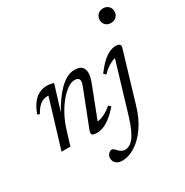

<svg xmlns="http://www.w3.org/2000/svg" viewBox="-214 -883 1270 1317"><g transform="rotate(-30 421.0 -224.0)"><path d="M45.5 -297 28.5 -304.5Q48.5 -358 73 -388Q97.5 -418 125.8 -430.2Q154 -442.5 182.5 -442.5Q192 -442.5 201.2 -441.5Q210.5 -440.5 219.5 -438.5Q228.5 -436.5 237.5 -434L175 -231H173.5Q197 -273.5 223.5 -311.8Q250 -350 278.8 -379Q307.5 -408 338.2 -425Q369 -442 401 -442Q443.5 -442 460 -423.5Q476.5 -405 476.5 -375.5Q476.5 -359.5 471.2 -339.2Q466 -319 456.5 -294.5L356.5 -36V-55.5Q373.5 -55.5 394.2 -62.2Q415 -69 437.2 -82.5Q459.5 -96 481 -114.5L497 -97.5Q460.5 -56.5 429.5 -33Q398.5 -9.5 372.5 0.2Q346.5 10 323.5 10Q291 10 283.8 0.2Q276.5 -9.5 288 -38L394.5 -311Q399 -323 402 -333.5Q405 -344 405 -352.5Q405 -365.5 396.5 -373.2Q388 -381 366.5 -381Q341.5 -381 311 -360Q280.5 -339 250.2 -302.5Q220 -266 194.2 -218.2Q168.5 -170.5 152 -117L116 0H46L160.5 -378.5Q159 -378.5 157.2 -378.5Q155.5 -378.5 153.5 -378.5Q134 -378.5 116.2 -371.5Q98.5 -364.5 81 -346.8Q63.5 -329 45.5 -297ZM724 -651Q724 -667.5 731.5 -680.8Q739 -694 752.2 -701.8Q765.5 -709.5 783.5 -709.5Q810 -709.5 826 -693.2Q842 -677 842 -653Q842 -636.5 834.5 -623.2Q827 -610 813.5 -602.2Q800 -594.5 782 -594.5Q755.5 -594.5 739.8 -610.8Q724 -627 724 -651ZM646 -15Q619.5 74 575.5 136Q531.5 198 479.8 230.2Q428 262.5 379 262.5Q346 262.5 328.8 246.2Q311.5 230 311.5 207Q311.5 186 324.2 172.8Q337 159.5 353 159.5Q357 159.5 363.8 164.5Q370.5 169.5 382 182Q394 194.5 406 200.8Q418 207 429.5 207Q447.5 207 464.8 198.5Q482 190 499 169.2Q516 148.5 533 111.2Q550 74 567.5 16L688.5 -388L703.5 -375Q687.5 -376 666.2 -367.8Q645 -359.5 621.8 -343.5Q598.5 -327.5 576.5 -304.5L560.5 -321Q594 -365 622.8 -391.8Q651.5 -418.5 678.2 -430.8Q705 -443 731 -443Q744.5 -443 752.8 -439.5Q761 -436 764.2 -429Q767.5 -422 764 -411Z"/></g></svg>

Font: Newsreader 17pt
Style: Italic
Weight: 400
Italic angle: -17°
Version: Version 1.003